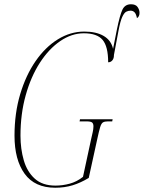

<svg xmlns="http://www.w3.org/2000/svg" viewBox="-20 -870 674 900"><path d="M239 10Q143 10 95.5 -55.5Q48 -121 48 -234Q48 -339 74.5 -428Q101 -517 146.5 -583Q192 -649 251 -685.5Q310 -722 375 -722Q431 -722 466 -701.5Q501 -681 510 -641L528 -732Q542 -800 554 -825Q566 -850 594 -850Q616 -850 625 -837Q634 -824 634 -810Q634 -792 622 -785Q618 -805 610.5 -812.5Q603 -820 592 -820Q581 -820 571.5 -815Q562 -810 553 -790.5Q544 -771 536 -729L514 -612V-610Q514 -596 506.5 -587Q499 -578 487 -578Q487 -652 461 -683Q435 -714 373 -714Q316 -714 262.5 -677.5Q209 -641 167 -576Q125 -511 100.5 -423.5Q76 -336 76 -234Q76 -172 91.5 -118.5Q107 -65 143 -32.5Q179 0 240 0Q273 0 306.5 -9Q340 -18 369 -41L407 -217Q411 -235 414.5 -250Q418 -265 418 -278Q418 -290 412 -295.5Q406 -301 386 -301H353L355 -311H508L506 -301H485Q471 -301 463 -296.5Q455 -292 449.5 -274Q444 -256 435 -214L396 -36Q358 -13 320.5 -1.5Q283 10 239 10Z"/></svg>

Font: Noto Serif Display ExtraCondensed Thin
Style: Italic
Weight: 100
Width: 2
Italic angle: -12°
Designer: Monotype Design Team
Foundry: Monotype Imaging Inc.
Version: Version 2.009